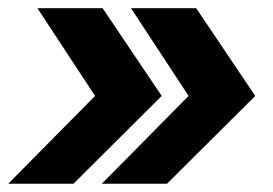

<svg xmlns="http://www.w3.org/2000/svg" viewBox="-32 -520 669 470"><path d="M-11.7 -70.3 200.7 -285.2 59.6 -500H219.2L363.8 -285.2L147.9 -70.3ZM217.3 -70.3 429.7 -285.2 288.6 -500H448.2L592.8 -285.2L377 -70.3Z"/></svg>

Font: Inter Display
Style: Bold Italic
Weight: 700
Italic angle: -9.39999°
Designer: Rasmus Andersson
Foundry: rsms
Version: Version 4.000;git-a52131595